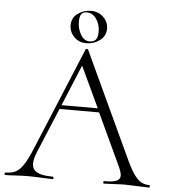

<svg xmlns="http://www.w3.org/2000/svg" viewBox="-59 -873 813 923"><g transform="rotate(5 347.5 -411.0)"><path d="M694 0Q676 0 636 -2Q598 -4 580 -4Q559 -4 525 -2Q493 0 477 0Q473 0 473 -6Q473 -12 477 -12Q518 -12 536 -19.5Q554 -27 554 -45Q554 -59 543 -84L424 -339H233L143 -123Q129 -89 129 -67Q129 -38 153 -25Q177 -12 228 -12Q233 -12 233 -6Q233 0 228 0Q210 0 176 -2Q138 -4 110 -4Q85 -4 51 -2Q21 0 2 0Q-3 0 -3 -6Q-3 -12 2 -12Q30 -12 49.5 -22Q69 -32 86.5 -58Q104 -84 124 -132L333 -635Q335 -638 339.5 -638Q344 -638 345 -635L577 -137Q600 -86 618 -59.5Q636 -33 653.5 -22.5Q671 -12 694 -12Q698 -12 698 -6Q698 0 694 0ZM416 -358 323 -556 241 -358ZM251 -745Q251 -781 279.5 -801.5Q308 -822 344 -822Q378 -822 402.5 -799Q427 -776 427 -743Q427 -708 398.5 -686.5Q370 -665 334 -665Q297 -665 274 -689Q251 -713 251 -745ZM388 -725Q388 -761 369.5 -787Q351 -813 324 -813Q305 -813 297 -801.5Q289 -790 289 -765Q289 -731 305.5 -703Q322 -675 349 -675Q369 -675 378.5 -687Q388 -699 388 -725Z"/></g></svg>

Font: Cormorant Infant Light
Style: Regular
Weight: 300
Designer: Christian Thalmann (Catharsis Fonts)
Version: Version 3.000